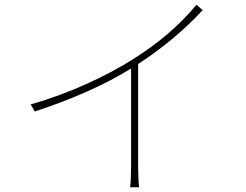

<svg xmlns="http://www.w3.org/2000/svg" viewBox="-20 -776 1040 813"><path d="M110 -334 127 -304C282 -354 430 -420 535 -486V-65C535 -34 533 3 531 17H569C567 3 565 -34 565 -65V-505C675 -577 761 -650 838 -733L812 -756C739 -668 653 -595 546 -527C436 -457 277 -381 110 -334Z"/></svg>

Font: Noto Sans CJK SC Thin
Style: Regular
Weight: 100
Designer: Ryoko NISHIZUKA 西塚涼子 (kana, bopomofo & ideographs); Paul D. Hunt (Latin, Greek & Cyrillic); Sandoll Communications 산돌커뮤니
Foundry: Adobe
Version: Version 2.004;hotconv 1.0.118;makeotfexe 2.5.65603